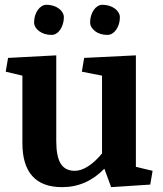

<svg xmlns="http://www.w3.org/2000/svg" viewBox="-20 -772 683 803"><path d="M215.3 -182.1Q215.3 -117.7 233.9 -87.6Q252.4 -57.6 293 -57.6Q319.3 -57.6 349.4 -77.1Q379.4 -96.7 406.7 -130.4V-455.6L322.3 -472.2L332 -529.8L548.3 -540.5V-74.2L618.2 -57.6L608.4 0L444.8 10.7L416.5 -66.4Q378.9 -27.8 334.7 -8.5Q290.5 10.7 239.7 10.7Q156.7 10.7 115.2 -35.6Q73.7 -82 73.7 -172.9V-455.6L3.9 -472.2L13.7 -529.8L215.3 -540.5ZM122.6 -678.2Q122.6 -693.4 126.7 -706.8Q130.9 -720.2 137.9 -730.2Q145 -740.2 154.5 -746.1Q164.1 -752 174.3 -752Q189.5 -752 202.9 -747.8Q216.3 -743.7 226.1 -736.3Q235.8 -729 241.5 -719.5Q247.1 -710 247.1 -699.2Q247.1 -684.6 242.9 -671.4Q238.8 -658.2 231.9 -647.9Q225.1 -637.7 215.6 -631.8Q206.1 -626 195.8 -626Q180.2 -626 167 -630.1Q153.8 -634.3 143.8 -641.6Q133.8 -648.9 128.2 -658.4Q122.6 -668 122.6 -678.2ZM356.9 -678.2Q356.9 -693.4 361.1 -706.8Q365.2 -720.2 372.1 -730.2Q378.9 -740.2 388.4 -746.1Q397.9 -752 408.2 -752Q423.3 -752 436.8 -747.8Q450.2 -743.7 460.2 -736.3Q470.2 -729 475.8 -719.5Q481.4 -710 481.4 -699.2Q481.4 -684.6 477.3 -671.4Q473.1 -658.2 466.1 -647.9Q459 -637.7 449.5 -631.8Q439.9 -626 429.2 -626Q413.6 -626 400.4 -630.1Q387.2 -634.3 377.7 -641.6Q368.2 -648.9 362.5 -658.4Q356.9 -668 356.9 -678.2Z"/></svg>

Font: Noticia Text
Style: Bold
Weight: 700
Designer: JM Sole
Foundry: JM Sole
Version: Version 1.003